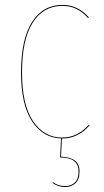

<svg xmlns="http://www.w3.org/2000/svg" viewBox="-20 -547 419 771"><path d="M229.5 9.3H228.5L225.1 82Q262.7 84 281 97.7Q299.3 111.3 299.3 142.1Q299.3 173.8 282.7 189Q266.1 204.1 241.7 204.1Q213.4 204.1 190.9 187.5L192.9 184.6Q212.9 200.2 241.7 200.2Q264.6 200.2 280 186.3Q295.4 172.4 295.4 142.1Q295.4 113.8 278.1 99.9Q260.7 85.9 221.2 85.4L225.1 8.8Q152.3 6.8 108.4 -60.3Q64.5 -127.4 64.5 -255.9Q64.5 -389.2 108.4 -458.3Q152.3 -527.3 231.4 -527.3Q292.5 -527.3 336.9 -477.1L333.5 -474.6Q290.5 -523.4 231.4 -523.4Q153.8 -523.4 111.1 -455.6Q68.4 -387.7 68.4 -255.9Q68.4 -127 112.5 -60.8Q156.7 5.4 229.5 5.4Q291.5 5.4 336.9 -46.4L339.8 -43.9Q293.5 9.3 229.5 9.3Z"/></svg>

Font: Fira Sans Compressed Four
Style: Regular
Weight: 100
Width: 1
Designer: Carrois Corporate & Edenspiekermann AG
Foundry: Carrois Corporate GbR & Edenspiekermann AG
Version: Version 4.203;PS 004.203;hotconv 1.0.88;makeotf.lib2.5.64775